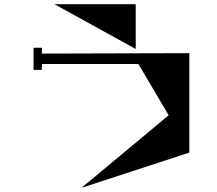

<svg xmlns="http://www.w3.org/2000/svg" viewBox="-20 -823 1040 921"><path d="M631 -803V-588L241 -803ZM181 -566 888 -568V-91L371 78L789 -270L644 -516H181V-488H141V-594H181Z"/></svg>

Font: Chokokutai
Style: Regular
Weight: 400
Designer: 108号,108go
Foundry: Font Zone 108
Version: Version 1.000; ttfautohint (v1.8.3)